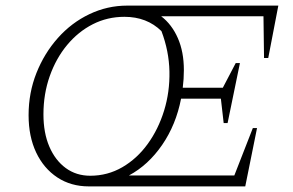

<svg xmlns="http://www.w3.org/2000/svg" viewBox="-20 -665 1045 685"><path d="M297 0Q233 0 184.5 -32Q136 -64 109 -121Q82 -178 82 -254Q82 -334 110 -404.5Q138 -475 186.5 -529.5Q235 -584 299 -614.5Q363 -645 434 -645H973L937 -458H922L920 -607H555Q593 -578 614.5 -529Q636 -480 636 -415Q636 -383 632 -352H775L821 -440H836L792 -226H778L768 -313H626Q608 -220 558.5 -148Q509 -76 440 -39H816L882 -208H897L855 0ZM302 -38Q364 -38 416.5 -68.5Q469 -99 507 -151.5Q545 -204 565.5 -270.5Q586 -337 584.5 -410Q583 -483 556 -554Q504 -605 424 -605Q363 -605 311 -578.5Q259 -552 219.5 -504.5Q180 -457 157.5 -393.5Q135 -330 135 -257Q135 -191 156 -142Q177 -93 214.5 -65.5Q252 -38 302 -38Z"/></svg>

Font: Piazzolla SC ExtraLight
Style: Italic
Weight: 200
Italic angle: -11.3°
Designer: Juan Pablo del Peral
Foundry: Huerta Tipografica
Version: Version 1.330